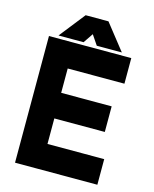

<svg xmlns="http://www.w3.org/2000/svg" viewBox="-126 -942 822 1025"><g transform="rotate(15 285.0 -429.0)"><path d="M57.5 0V-700H512.5V-558.5H199V-424H478V-282.5H199V-141.5H512.5V0ZM130 -71H447.5H130V-353.5H412.5H130V-629.5H447.5H130ZM218 -858H344L456 -716H317.5L281 -770L244.5 -716H106ZM251.5 -819 209 -761 251.5 -819H308.5L351 -761L308.5 -819Z"/></g></svg>

Font: Tourney Thin Black
Style: Regular
Weight: 900
Version: Version 1.015